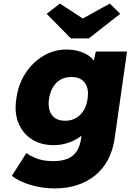

<svg xmlns="http://www.w3.org/2000/svg" viewBox="-20 -820 728 1070"><path d="M284 230Q215 230 150 210.5Q85 191 46 160L127 33Q147 47 170 57.5Q193 68 219.5 73Q246 78 276 78Q324 78 356.5 64.5Q389 51 407.5 23Q426 -5 432 -49L444 -133L482 -128Q471 -95 440 -68.5Q409 -42 366.5 -26.5Q324 -11 280 -11Q208 -11 157.5 -43.5Q107 -76 83 -134Q59 -192 71 -270Q82 -351 122.5 -412.5Q163 -474 222 -509Q281 -544 351 -544Q381 -544 407 -538Q433 -532 455 -521Q477 -510 492.5 -494.5Q508 -479 517 -461Q526 -443 527 -423L488 -414L514 -533H688L619 -49Q609 18 582 69.5Q555 121 511 157Q467 193 410 211.5Q353 230 284 230ZM343 -147Q377 -147 403 -162Q429 -177 446 -204Q463 -231 468 -269Q474 -307 465 -334.5Q456 -362 434 -376.5Q412 -391 378 -391Q344 -391 318 -376.5Q292 -362 275.5 -334.5Q259 -307 253 -269Q248 -231 256.5 -204Q265 -177 287 -162Q309 -147 343 -147ZM375 -606 240 -743 314 -800 455 -708H425L592 -800L650 -743L475 -606Z"/></svg>

Font: Lexend ExtBd
Style: Italic
Weight: 800
Italic angle: -8.13011°
Designer: Bonnie Shaver-Troup, Thomas Jockin
Foundry: Lexend
Version: Version 1.007